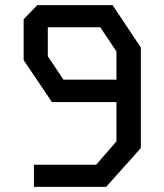

<svg xmlns="http://www.w3.org/2000/svg" viewBox="-20 -727 640 747"><path d="M125 -707 72 -652V-493L182 -330H433V-177L354 -86H112V0H393L528 -151V-542L418 -707ZM166 -508V-621H370L433 -527V-417H227Z"/></svg>

Font: Kode Mono Medium
Style: Regular
Weight: 500
Monospace: yes
Designer: Isa Ozler
Foundry: Kadena LLC
Version: Version 1.206;gftools[0.9.28]